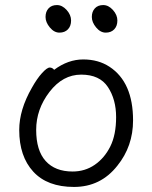

<svg xmlns="http://www.w3.org/2000/svg" viewBox="-20 -721 602 759"><path d="M444 -640Q444 -618 431.5 -605Q419 -592 398 -592Q377 -592 360 -612.5Q343 -633 343 -654Q343 -675 355 -688Q367 -701 388 -701Q409 -701 426.5 -681.5Q444 -662 444 -640ZM261 -640Q261 -618 248.5 -605Q236 -592 215 -592Q194 -592 177 -612.5Q160 -633 160 -654Q160 -675 172 -688Q184 -701 205 -701Q226 -701 243.5 -681.5Q261 -662 261 -640ZM194 -445Q249 -486 309 -486Q369 -486 413 -457Q506 -396 506 -245Q506 -143 444 -66Q378 18 272.5 18Q167 18 111.5 -42.5Q56 -103 56 -207Q56 -287 106 -374Q126 -410 146 -432Q166 -454 176.5 -454Q187 -454 194 -445ZM267 -43Q316 -43 354.5 -69.5Q393 -96 416 -142Q439 -188 439 -258Q439 -328 406.5 -377Q374 -426 301 -426Q228 -426 175.5 -357.5Q123 -289 123 -207.5Q123 -126 160.5 -84.5Q198 -43 267 -43Z"/></svg>

Font: ToneOZ-Pinyin-WenKai-Regular
Style: Regular
Weight: 400
Designer: Fontworks Inc.
Foundry: ToneOZ
Version: Version 0.240331